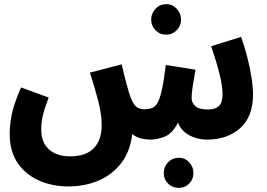

<svg xmlns="http://www.w3.org/2000/svg" viewBox="-20 -672 1297 931"><path d="M311 232Q236 232 171.5 204.5Q107 177 67 120.5Q27 64 27 -25Q27 -63 36.5 -114Q46 -165 82 -248L216 -199Q195 -144 187.5 -111Q180 -78 180 -44Q180 20 218 53Q256 86 320 86Q397 86 435 46.5Q473 7 473 -65Q473 -118 456.5 -182Q440 -246 416 -320L570 -360Q583 -303 592.5 -268.5Q602 -234 607 -218Q622 -171 639 -156Q656 -141 684 -142Q704 -143 719 -149Q734 -155 745 -175.5Q756 -196 765.5 -239Q775 -282 784 -357L928 -334Q921 -296 915 -258Q909 -220 909 -197Q909 -174 927 -157.5Q945 -141 989 -141Q1022 -141 1040.5 -157Q1059 -173 1059 -215Q1059 -256 1043.5 -317Q1028 -378 1004 -448L1149 -493Q1166 -446 1179 -395Q1192 -344 1199.5 -296.5Q1207 -249 1207 -214Q1207 -107 1145 -51Q1083 5 983 5Q957 5 929.5 -3Q902 -11 878.5 -29Q855 -47 843 -77Q815 -24 779 -9.5Q743 5 706 5Q688 5 664.5 -0.5Q641 -6 621 -22Q612 61 569 117.5Q526 174 459 203Q392 232 311 232ZM786 -504Q755 -504 734 -525.5Q713 -547 713 -577Q713 -607 734 -629.5Q755 -652 786 -652Q816 -652 837 -629.5Q858 -607 858 -577Q858 -547 837 -525.5Q816 -504 786 -504ZM847 239Q816 239 795 218Q774 197 774 167Q774 137 795 115Q816 93 847 93Q877 93 897.5 115Q918 137 918 167Q918 197 897.5 218Q877 239 847 239Z"/></svg>

Font: Noto Sans Arabic UI Cn XBd
Style: Regular
Weight: 800
Width: 3
Designer: Monotype Design Team, Nadine Chahine and Nizar Qandah
Foundry: Monotype Imaging Inc.
Version: Version 2.010; ttfautohint (v1.8.4.7-5d5b)